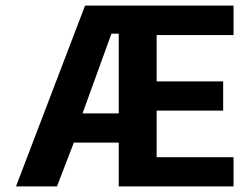

<svg xmlns="http://www.w3.org/2000/svg" viewBox="-20 -664 889 684"><path d="M37 0 283 -644H812V-539H538V-374H775V-270H538V-104H812V0H403V-156H243L183 0ZM274 -260H403V-544H377Z"/></svg>

Font: Kanit Medium
Style: Regular
Weight: 500
Designer: Katatrad Team
Foundry: CadsonDemak
Version: Version 2.000; ttfautohint (v1.8.3)